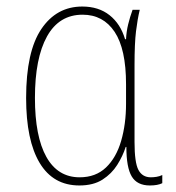

<svg xmlns="http://www.w3.org/2000/svg" viewBox="-20 -558 540 588"><path d="M223 10Q143 10 101.5 -59Q60 -128 60 -258Q60 -400 106.5 -469Q153 -538 232 -538Q282 -538 315.5 -511.5Q349 -485 363 -438H366Q367 -461 372.5 -483.5Q378 -506 386 -528H408Q401 -499 396.5 -462Q392 -425 392 -358V-123Q392 -60 404 -37.5Q416 -15 442 -15Q450 -15 459.5 -16.5Q469 -18 477 -22V3Q463 10 439 10Q400 10 383.5 -17.5Q367 -45 367 -108H365Q356 -80 339 -53Q322 -26 294 -8Q266 10 223 10ZM224 -15Q273 -15 304.5 -45Q336 -75 351 -126.5Q366 -178 366 -240V-300Q366 -408 331 -460.5Q296 -513 233 -513Q161 -513 124 -446.5Q87 -380 87 -258Q87 -140 122 -77.5Q157 -15 224 -15Z"/></svg>

Font: Noto Sans Mono ExtraCondensed Thin
Style: Regular
Weight: 100
Width: 2
Designer: Monotype Design Team
Foundry: Monotype Imaging Inc.
Version: Version 2.014; ttfautohint (v1.8.4.7-5d5b)